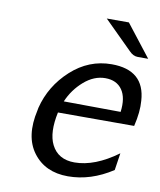

<svg xmlns="http://www.w3.org/2000/svg" viewBox="-78 -732 670 804"><g transform="rotate(10 257.0 -329.5)"><path d="M311 -669H405L511 -533H467Q447 -533 430 -551ZM92 -240Q92 -243 94 -251Q118 -347 193 -415.5Q268 -484 365 -484Q505 -484 513 -355Q517 -308 502 -246H178Q159 -158 184 -108Q212 -52 282 -52Q368 -52 465 -123L454 -50Q362 10 265 10Q168 10 117 -58Q66 -126 92 -240ZM194 -296 436 -294Q444 -355 420.5 -388.5Q397 -422 349 -422Q301 -422 258.5 -385Q216 -348 194 -296Z"/></g></svg>

Font: Coval
Style: Book Italic
Weight: 350
Foundry: Context Ltd
Version: Version 001.000